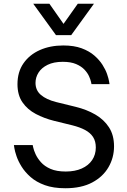

<svg xmlns="http://www.w3.org/2000/svg" viewBox="-20 -992 675 1022"><path d="M328 10Q264 10 218.5 -6.5Q173 -23 143 -49.5Q113 -76 95 -105Q77 -134 68 -160.5Q59 -187 56.5 -203.5Q54 -220 54 -220H154Q154 -220 157 -206Q160 -192 169.5 -171Q179 -150 198 -128.5Q217 -107 249 -93Q281 -79 330 -79Q379 -79 415 -95Q451 -111 470.5 -140Q490 -169 490 -207Q490 -240 475.5 -262.5Q461 -285 433 -300Q405 -315 365 -325L267 -349Q215 -362 170.5 -385.5Q126 -409 99.5 -447.5Q73 -486 73 -544Q73 -609 105 -655Q137 -701 192 -725.5Q247 -750 317 -750Q374 -750 414.5 -735Q455 -720 482 -696.5Q509 -673 525.5 -647Q542 -621 550 -597.5Q558 -574 560.5 -559Q563 -544 563 -544H467Q467 -544 464.5 -556Q462 -568 454 -586Q446 -604 429.5 -621.5Q413 -639 385 -651Q357 -663 314 -663Q266 -663 233.5 -647Q201 -631 185 -605.5Q169 -580 169 -551Q169 -511 198 -486.5Q227 -462 278 -449L384 -423Q441 -409 487 -382.5Q533 -356 560 -314.5Q587 -273 587 -213Q587 -153 557.5 -102Q528 -51 470.5 -20.5Q413 10 328 10ZM359 -805H278L157 -972H243L344 -828H292L394 -972H480Z"/></svg>

Font: Be Vietnam Pro Variable Thin
Style: Regular
Weight: 100
Designer: Lam Bao, Tony Le, Vietanh Nguyen
Foundry: Yellow Type Foundry
Version: Version 1.002